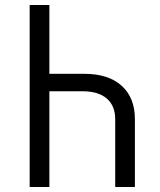

<svg xmlns="http://www.w3.org/2000/svg" viewBox="-20 -750 640 770"><path d="M178 -730V-454H318Q415 -454 468 -406Q521 -358 521 -272V0H442V-272Q442 -326 408 -355Q374 -384 311 -384H178V0H99V-730Z"/></svg>

Font: JetBrains Mono NL Light
Style: Regular
Weight: 300
Monospace: yes
Designer: Philipp Nurullin, Konstantin Bulenkov
Foundry: JetBrains
Version: Version 2.305; ttfautohint (v1.8.4.7-5d5b)